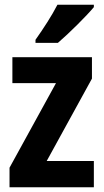

<svg xmlns="http://www.w3.org/2000/svg" viewBox="-20 -786 435 806"><path d="M374 -756V-766H221C198 -721 163 -667 129 -619V-606H223C271 -647 344 -720 374 -756ZM374 0V-110H176L366 -456V-546H32V-437H215L20 -82V0Z"/></svg>

Font: Noto Sans Gujarati UI Condensed
Style: Bold
Weight: 700
Width: 3
Designer: Jelle Bosma - Monotype Design Team, Universal Thirst
Foundry: Monotype Imaging Inc.
Version: Version 2.106